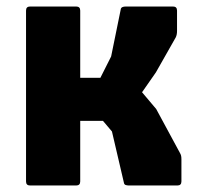

<svg xmlns="http://www.w3.org/2000/svg" viewBox="-20 -570 618 590"><path d="M72.5 0Q60 0 60 -12.5V-537.5Q60 -550 72.5 -550H214Q226.5 -550 226.5 -537.5V-331H288.5L321.5 -396.5L351.5 -543.5Q352.5 -546.5 356.2 -548.2Q360 -550 367.5 -550H511.5Q524 -550 524 -537.5V-475Q524 -463 520 -455L459 -347.5L416.5 -286.5L460 -235L533.5 -99Q535.5 -95.5 536.5 -91.5Q537.5 -87.5 537.5 -80V-12.5Q537.5 0 525 0H376Q372.5 0 367.2 -1.2Q362 -2.5 361 -7.5L324 -166L296.5 -198.5H226.5V-12.5Q226.5 0 214 0Z"/></svg>

Font: Jaro
Style: Regular
Weight: 400
Designer: Agyei Archer, Celine Hurka, Mirko Velimirović
Version: Version 1.000